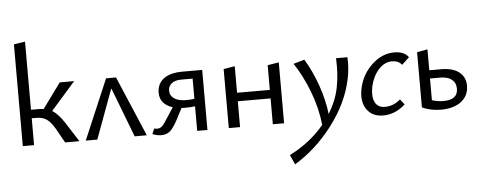

<svg xmlns="http://www.w3.org/2000/svg" viewBox="-59 -876 3324 1325"><g transform="rotate(-5 1602.5 -214.0)"><path d="M297 -224Q338 -199 381 -133L466 0H367L310 -102Q281 -150 253.5 -168Q226 -186 184 -186H152V0H74V-705L152 -717V-245H209Q220 -245 240 -243L366 -416H466Z M933 0H849L717 -344L590 0H510L687 -416H756Z M1216 -416H1353V0H1282V-170Q1250 -166 1211 -166Q1196 -166 1188 -167L1147 -88Q1119 -35 1095 -13.5Q1071 8 1033 8Q1002 8 972 -5L988 -42Q997 -39 1009 -39Q1030 -39 1045 -54.5Q1060 -70 1089 -117L1128 -177Q1040 -206 1040 -284Q1040 -348 1086 -382Q1132 -416 1216 -416ZM1224 -218Q1257 -218 1282 -222V-362H1203Q1161 -362 1137 -343.5Q1113 -325 1113 -293Q1113 -258 1143 -238Q1173 -218 1224 -218Z M1806 -409 1884 -422V0H1806V-179H1579V0H1501V-409L1579 -422V-238H1806Z M2359 -416Q2364 -337 2346 -259Q2311 -99 2197.5 50Q2084 199 1935 289L1905 222Q2049 150 2145 34Q2132 -87 2087.5 -201.5Q2043 -316 1985 -403L2061 -425Q2110 -346 2147 -242.5Q2184 -139 2196 -37Q2248 -121 2267 -212Q2286 -306 2280 -416Z M2731 -331Q2706 -361 2664 -361Q2609 -361 2568 -314Q2527 -267 2512 -197Q2499 -130 2519 -91Q2539 -52 2588 -52Q2646 -52 2695 -94L2724 -57Q2654 6 2571 6Q2494 6 2456.5 -49Q2419 -104 2437 -192Q2457 -288 2527.5 -354.5Q2598 -421 2684 -421Q2752 -421 2782 -379Z M2998 -277Q3076 -277 3120 -243Q3164 -209 3164 -148Q3164 -80 3112.5 -39.5Q3061 1 2972 1Q2900 1 2841 -26V-409L2914 -422V-277ZM2994 -57Q3093 -57 3093 -134Q3093 -175 3064.5 -197.5Q3036 -220 2984 -220H2914V-70Q2952 -57 2994 -57Z"/></g></svg>

Font: EauTestInfant Medium
Style: Italic
Weight: 500
Italic angle: -12°
Designer: Christian Thalmann (Catharsis Fonts)
Version: Version 0.001;PS 000.001;hotconv 1.0.88;makeotf.lib2.5.64775